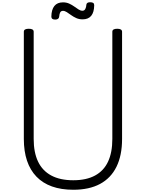

<svg xmlns="http://www.w3.org/2000/svg" viewBox="-20 -1677 1304 1716"><path d="M635 19Q527 19 444.5 -10.5Q362 -40 306 -98Q250 -156 221.5 -240.5Q193 -325 193 -435V-1393Q193 -1407 204 -1413.5Q215 -1420 237 -1420Q259 -1420 270 -1413.5Q281 -1407 281 -1393V-435Q281 -315 320 -233Q359 -151 438 -108.5Q517 -66 635 -66Q752 -66 830 -108.5Q908 -151 946 -233Q984 -315 984 -435V-1393Q984 -1407 995 -1413.5Q1006 -1420 1028 -1420Q1071 -1420 1071 -1393V-435Q1071 -288 1021 -186.5Q971 -85 874 -33Q777 19 635 19ZM473 -1502Q439 -1502 439 -1529Q440 -1591 466 -1623.5Q492 -1656 543 -1656Q574 -1656 599 -1644.5Q624 -1633 644 -1618.5Q664 -1604 682 -1592.5Q700 -1581 717 -1581Q734 -1581 742.5 -1597Q751 -1613 752 -1636Q755 -1657 786 -1657Q805 -1657 813.5 -1650.5Q822 -1644 822 -1630Q821 -1567 795 -1535.5Q769 -1504 718 -1504Q687 -1504 661.5 -1515.5Q636 -1527 615.5 -1542Q595 -1557 577 -1568.5Q559 -1580 543 -1580Q526 -1580 518.5 -1567Q511 -1554 509 -1529Q508 -1516 499 -1509Q490 -1502 473 -1502Z"/></svg>

Font: Playwrite BE WAL
Style: Regular
Weight: 400
Designer: Veronika Burian, José Scaglione
Foundry: TypeTogether
Version: Version 1.002